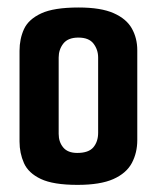

<svg xmlns="http://www.w3.org/2000/svg" viewBox="-20 -496 425 520"><path d="M189.9 4.7Q124.4 4.7 90.6 -11.3Q56.8 -27.3 44.9 -54.3Q32.9 -81.3 32.9 -112.6V-358.4Q32.9 -390.7 45 -417.2Q57.2 -443.7 91.5 -459.7Q125.7 -475.7 193 -475.7Q253.3 -475.7 287.9 -460.3Q322.5 -445 337.1 -418.8Q351.8 -392.7 351.8 -359.8V-116.6Q351.8 -82 337 -54.4Q322.2 -26.7 286.9 -11Q251.6 4.7 189.9 4.7ZM189.3 -81.8Q220.1 -81.8 233 -97.2Q245.8 -112.6 245.8 -136.5V-340.2Q245.8 -361.4 233.3 -377.8Q220.8 -394.2 192.3 -394.2Q164.2 -394.2 151.5 -378Q138.9 -361.8 138.9 -340.2V-133.4Q138.9 -111.6 151.2 -96.7Q163.5 -81.8 189.3 -81.8Z"/></svg>

Font: Smooch Sans Thin
Style: Regular
Weight: 100
Designer: Robert E. Leuschke
Foundry: Robert E. Leuschke
Version: Version 1.010